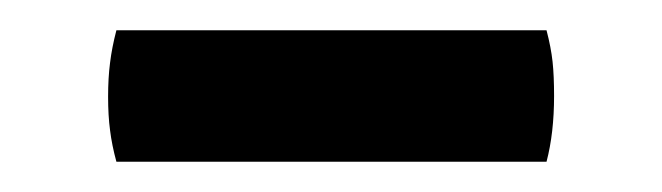

<svg xmlns="http://www.w3.org/2000/svg" viewBox="-20 -682 438 127"><path d="M57 -575Q54 -586 52.8 -595.8Q51.5 -605.5 51.5 -618Q51.5 -630.5 52.8 -640.5Q54 -650.5 57 -662H341.5Q344.5 -650.5 345.5 -641.2Q346.5 -632 346.5 -618.5Q346.5 -594 341.5 -575Z"/></svg>

Font: Signika Negative Medium
Style: Regular
Weight: 500
Designer: Anna Giedry
Foundry: Anna Giedry
Version: Version 2.001